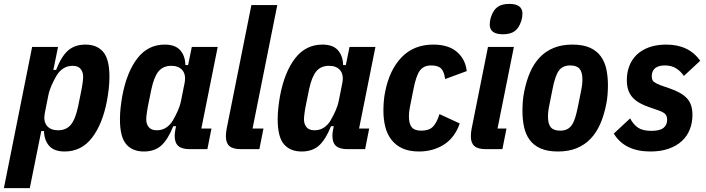

<svg xmlns="http://www.w3.org/2000/svg" viewBox="-53 -766 3625 986"><path d="M112 -525H245L221 -407H235Q263 -478 297.5 -507.5Q332 -537 386 -537Q445 -537 477 -499.5Q509 -462 509 -372Q509 -341 505.5 -310.5Q502 -280 497 -252Q474 -129 419.5 -58.5Q365 12 279 12Q225 12 199.5 -17Q174 -46 173 -93H159L100 200H-33ZM245 -97Q287 -97 310.5 -125Q334 -153 348 -219L362 -288Q367 -311 370.5 -335Q374 -359 374 -372Q374 -396 361 -412Q348 -428 320 -428Q293 -428 272 -414.5Q251 -401 237 -377Q223 -353 211.5 -327Q200 -301 195 -275L177 -185Q169 -143 188 -120Q207 -97 245 -97Z M922 0Q881 0 862.5 -16.5Q844 -33 844 -69Q844 -77 845 -84Q846 -91 848 -103L851 -118H837Q808 -47 774 -17.5Q740 12 686 12Q627 12 595 -25.5Q563 -63 563 -153Q563 -184 566.5 -214.5Q570 -245 575 -273Q598 -396 652.5 -466.5Q707 -537 793 -537Q847 -537 872.5 -508Q898 -479 899 -432H913L932 -525H1065L981 -106H1033L1012 0ZM752 -97Q779 -97 800 -110.5Q821 -124 835 -148Q849 -172 860.5 -198Q872 -224 877 -250L895 -340Q903 -382 884 -405Q865 -428 827 -428Q785 -428 761.5 -400Q738 -372 724 -306L710 -237Q705 -214 701.5 -190Q698 -166 698 -153Q698 -129 711 -113Q724 -97 752 -97Z M1185 0Q1143 0 1125 -16Q1107 -32 1107 -66Q1107 -74 1108 -85Q1109 -96 1111 -105L1238 -740H1371L1244 -106H1300L1279 0Z M1732 0Q1691 0 1672.5 -16.5Q1654 -33 1654 -69Q1654 -77 1655 -84Q1656 -91 1658 -103L1661 -118H1647Q1618 -47 1584 -17.5Q1550 12 1496 12Q1437 12 1405 -25.5Q1373 -63 1373 -153Q1373 -184 1376.5 -214.5Q1380 -245 1385 -273Q1408 -396 1462.5 -466.5Q1517 -537 1603 -537Q1657 -537 1682.5 -508Q1708 -479 1709 -432H1723L1742 -525H1875L1791 -106H1843L1822 0ZM1562 -97Q1589 -97 1610 -110.5Q1631 -124 1645 -148Q1659 -172 1670.5 -198Q1682 -224 1687 -250L1705 -340Q1713 -382 1694 -405Q1675 -428 1637 -428Q1595 -428 1571.5 -400Q1548 -372 1534 -306L1520 -237Q1515 -214 1511.5 -190Q1508 -166 1508 -153Q1508 -129 1521 -113Q1534 -97 1562 -97Z M2099 12Q2048 12 2013.5 -4Q1979 -20 1957 -48.5Q1935 -77 1925.5 -115Q1916 -153 1916 -197Q1916 -220 1918 -246Q1920 -272 1925 -295Q1947 -407 2009.5 -472Q2072 -537 2172 -537Q2250 -537 2293.5 -499.5Q2337 -462 2344 -401L2233 -360Q2228 -398 2212.5 -414Q2197 -430 2161 -430Q2122 -430 2102.5 -402.5Q2083 -375 2070 -306L2052 -216Q2047 -191 2047 -168Q2047 -130 2061.5 -112.5Q2076 -95 2110 -95Q2150 -95 2170 -115Q2190 -135 2204 -180L2308 -132Q2282 -58 2226 -23Q2170 12 2099 12Z M2530 -590Q2462 -590 2462 -640Q2462 -648 2463.5 -658Q2465 -668 2469 -680Q2480 -714 2502 -730Q2524 -746 2562 -746Q2630 -746 2630 -696Q2630 -688 2628.5 -678Q2627 -668 2623 -656Q2612 -622 2590 -606Q2568 -590 2530 -590ZM2443 0Q2401 0 2383 -16Q2365 -32 2365 -66Q2365 -74 2366 -85Q2367 -96 2369 -105L2453 -525H2586L2502 -106H2548L2527 0Z M2813 12Q2758 12 2722.5 -4Q2687 -20 2666.5 -48.5Q2646 -77 2638 -115Q2630 -153 2630 -197Q2630 -220 2632 -246Q2634 -272 2639 -295Q2650 -351 2669.5 -395.5Q2689 -440 2719 -471.5Q2749 -503 2790.5 -520Q2832 -537 2886 -537Q2941 -537 2976.5 -521Q3012 -505 3032.5 -476.5Q3053 -448 3061 -410Q3069 -372 3069 -328Q3069 -305 3067 -279Q3065 -253 3060 -230Q3049 -174 3029.5 -129.5Q3010 -85 2980 -53.5Q2950 -22 2908.5 -5Q2867 12 2813 12ZM2824 -95Q2843 -95 2857.5 -101.5Q2872 -108 2882.5 -122.5Q2893 -137 2900.5 -160.5Q2908 -184 2915 -219L2933 -309Q2938 -334 2938 -357Q2938 -395 2923.5 -412.5Q2909 -430 2875 -430Q2836 -430 2816.5 -402.5Q2797 -375 2784 -306L2766 -216Q2761 -191 2761 -168Q2761 -130 2775.5 -112.5Q2790 -95 2824 -95Z M3287 12Q3155 12 3099 -80L3183 -158Q3200 -126 3224 -110Q3248 -94 3292 -94Q3335 -94 3354 -109Q3373 -124 3373 -151Q3373 -172 3361.5 -182Q3350 -192 3326 -200L3280 -216Q3254 -225 3233 -236.5Q3212 -248 3197 -264Q3182 -280 3174 -302Q3166 -324 3166 -355Q3166 -392 3178 -425Q3190 -458 3215 -483Q3240 -508 3278.5 -522.5Q3317 -537 3369 -537Q3484 -537 3543 -454L3459 -376Q3442 -401 3418.5 -415.5Q3395 -430 3361 -430Q3329 -430 3311.5 -416Q3294 -402 3294 -374Q3294 -354 3306 -345Q3318 -336 3340 -328L3386 -312Q3445 -292 3474 -262Q3503 -232 3503 -176Q3503 -136 3489.5 -101.5Q3476 -67 3449 -42Q3422 -17 3381.5 -2.5Q3341 12 3287 12Z"/></svg>

Font: IBM Plex Sans Cond
Style: Bold Italic
Weight: 700
Width: 3
Italic angle: -11°
Designer: Mike Abbink, Paul van der Laan, Pieter van Rosmalen
Foundry: Bold Monday
Version: Version 1.3